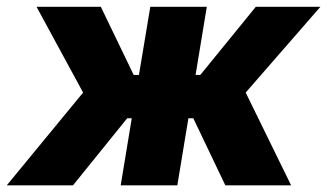

<svg xmlns="http://www.w3.org/2000/svg" viewBox="-53 -556 981 576"><path d="M-32.7 0 196.3 -278.3 56.6 -535.6H249.5L348.1 -331.1H363.8L397.9 -535.6H567.4L533.7 -331.1H547.9L714.4 -535.6H908.2L684.1 -278.3L820.3 0H623L526.9 -201.2H512.2L479 0H309.1L342.3 -201.2H328.6L166 0Z"/></svg>

Font: Inter 20pt ExtraBold
Style: Italic
Weight: 800
Italic angle: -9.3988°
Version: Version 4.001;git-66647c0bb